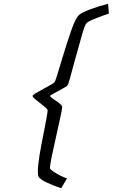

<svg xmlns="http://www.w3.org/2000/svg" viewBox="-20 -802 598 1018"><path d="M185.1 135.7Q180.7 128.9 180.7 107.4Q180.7 74.7 189.7 20.3Q198.7 -34.2 214.4 -111.3Q221.2 -146.5 226.8 -176.8Q232.4 -207 232.4 -216.3Q232.4 -222.2 222.2 -231.4Q211.9 -240.7 191.9 -255.9Q172.4 -270.5 162.6 -279.3Q152.8 -288.1 152.8 -293.5Q152.8 -297.9 168 -307.1Q183.1 -316.4 213.4 -332.5Q260.3 -357.4 268.1 -365.2Q272 -369.1 280.8 -396Q289.6 -422.9 304.2 -473.6Q336.4 -580.1 358.6 -643.1Q380.9 -706.1 398.9 -722.7Q415.5 -736.8 462.2 -753.9Q508.8 -771 552.7 -781.7L557.6 -730Q521.5 -718.3 484.6 -703.4Q447.8 -688.5 438.5 -678.7Q430.2 -669.9 417 -625.2Q403.8 -580.6 376.5 -481Q360.8 -420.9 351.3 -387.5Q341.8 -354 337.4 -348.6Q331.5 -341.8 283.7 -316.4Q245.1 -296.4 245.1 -293.5Q245.1 -290.5 251.2 -285.6Q257.3 -280.8 269.5 -272.5Q288.1 -260.3 298.8 -251Q309.6 -241.7 309.6 -234.4Q309.6 -224.6 301 -184.8Q292.5 -145 282.2 -99.6Q264.2 -19.5 254.6 26.4Q245.1 72.3 245.1 89.8Q245.1 95.2 262.5 107.2Q279.8 119.1 302 130.1Q324.2 141.1 335.4 143.6L304.7 195.8Q266.1 183.6 230 166.7Q193.8 149.9 185.1 135.7Z"/></svg>

Font: Lesson One Light
Style: Italic
Weight: 300
Italic angle: -14°
Designer: But Ko, Victor Gaultney, Annie Olsen, Julie Remington, Don Collingsworth, Eric Hays, Becca Hirsbrunner
Version: Version 1.100